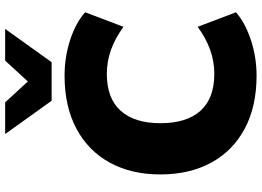

<svg xmlns="http://www.w3.org/2000/svg" viewBox="-152 -828 992 727"><g transform="rotate(-90 343.5 -465.0)"><path d="M420 11Q303 11 219 -34Q135 -79 90.5 -161Q46 -243 46 -353Q46 -463 90.5 -544.5Q135 -626 219 -671Q303 -716 420 -716Q490 -716 555 -695Q620 -674 660 -638L605 -493Q561 -525 517 -540.5Q473 -556 427 -556Q334 -556 287 -503.5Q240 -451 240 -353Q240 -254 287 -201.5Q334 -149 427 -149Q473 -149 517 -164.5Q561 -180 605 -212L660 -67Q620 -32 555 -10.5Q490 11 420 11ZM325 -765 199 -941H319L398 -855L477 -941H597L471 -765Z"/></g></svg>

Font: Nunito Sans 12pt ExtraLight 12pt Black
Style: Regular
Weight: 900
Version: Version 3.101;gftools[0.9.27]